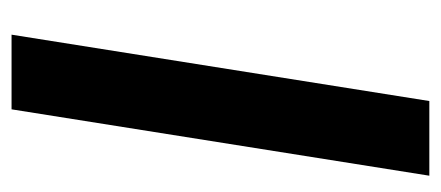

<svg xmlns="http://www.w3.org/2000/svg" viewBox="-230 -514 745 324"><g transform="rotate(90 142.0 -352.5)"><path d="M39 0 151 -705H277L165 0Z"/></g></svg>

Font: Nunito Sans 10pt SemiCondensed
Style: Bold Italic
Weight: 700
Width: 4
Italic angle: -9°
Designer: Vernon Adams
Foundry: Vernon Adams
Version: Version 3.101;gftools[0.9.27]